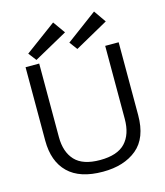

<svg xmlns="http://www.w3.org/2000/svg" viewBox="-120 -903 866 1006"><g transform="rotate(-15 312.5 -400.5)"><path d="M314 11Q189 11 126 -50.5Q63 -112 63 -225V-623H137V-224Q137 -143 179.5 -97.5Q222 -52 315 -52Q409 -52 452 -97.5Q495 -143 495 -227V-623H568V-228Q568 -104 498.5 -46.5Q429 11 314 11ZM350 -645 318 -688 485 -812 531 -746ZM128 -645 95 -688 263 -812 310 -746Z"/></g></svg>

Font: Inconsolata Expanded Thin
Style: Regular
Weight: 100
Width: 7
Monospace: yes
Designer: Raph Levien, Cyreal, Brenton Simpson
Foundry: Raph Levien, Cyreal, Google
Version: Version 3.100; ttfautohint (v1.8.4.7-5d5b)